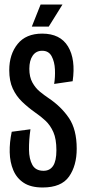

<svg xmlns="http://www.w3.org/2000/svg" viewBox="-20 -820 376 851"><path d="M169 11Q117 11 85.5 -9.5Q54 -30 39 -65.5Q24 -101 23 -145Q22 -189 32 -236L115 -247Q108 -199 108.5 -157Q109 -115 123.5 -89Q138 -63 173 -63Q201 -63 215.5 -85Q230 -107 230 -154Q230 -204 216.5 -234.5Q203 -265 181.5 -285Q160 -305 135 -322Q104 -344 78 -369Q52 -394 36.5 -427.5Q21 -461 21 -509Q21 -579 58 -625Q95 -671 167 -671Q247 -671 281.5 -614Q316 -557 302 -460L220 -448Q225 -478 223.5 -512Q222 -546 209 -570.5Q196 -595 167 -595Q140 -595 125 -573.5Q110 -552 110 -515Q110 -479 123.5 -454.5Q137 -430 156.5 -414Q176 -398 194 -386Q251 -348 285.5 -297Q320 -246 320 -161Q320 -86 286 -37.5Q252 11 169 11ZM196 -702H121L160 -800H257Z"/></svg>

Font: Bricolage Grotesque 48pt Condensed
Style: Regular
Weight: 400
Width: 3
Designer: Mathieu Triay
Foundry: Atelier Triay
Version: Version 1.000; ttfautohint (v1.8.4.7-5d5b);gftools[0.9.32]